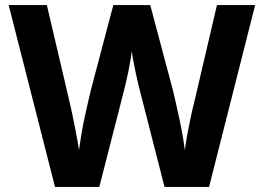

<svg xmlns="http://www.w3.org/2000/svg" viewBox="-20 -734 1036 754"><path d="M982 -714 801 0H626L531 -372Q527 -386 522 -407.5Q517 -429 512 -453Q507 -477 503 -498.5Q499 -520 498 -534Q496 -520 492.5 -498.5Q489 -477 484 -453Q479 -429 474 -407.5Q469 -386 465 -371L370 0H196L14 -714H164L255 -326Q259 -309 264 -285Q269 -261 274 -235.5Q279 -210 283.5 -186Q288 -162 290 -144Q294 -170 299 -202Q304 -234 311 -267Q318 -300 325 -329.5Q332 -359 337 -381L425 -714H570L659 -380Q664 -358 671 -328Q678 -298 685 -265Q692 -232 697.5 -200Q703 -168 706 -144Q709 -169 715 -202.5Q721 -236 728 -269Q735 -302 741 -325L832 -714Z"/></svg>

Font: Noto Sans Lao UI
Style: Regular
Weight: 400
Designer: Monotype Design Team
Foundry: Monotype Imaging Inc.
Version: Version 2.000